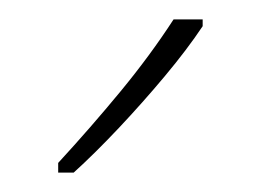

<svg xmlns="http://www.w3.org/2000/svg" viewBox="-20 -784 269 198"><path d="M189 -757Q173 -733 150 -705.5Q127 -678 102.5 -652Q78 -626 56 -606H40V-616Q74 -653 104.5 -690Q135 -727 159 -764H189Z"/></svg>

Font: Noto Sans Telugu Condensed Thin
Style: Regular
Weight: 100
Width: 3
Designer: Jelle Bosma - Monotype Design Team
Foundry: Monotype Imaging Inc.
Version: Version 2.005; ttfautohint (v1.8.4.7-5d5b)